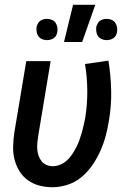

<svg xmlns="http://www.w3.org/2000/svg" viewBox="-20 -776 540 804"><path d="M200 8Q171 8 144.5 1Q118 -6 96.5 -21.5Q75 -37 61 -60Q47 -83 40.5 -109.5Q34 -136 35 -164.5Q36 -193 40 -221L90 -520H192L140 -207Q138 -193 136.5 -179Q135 -165 136 -151Q137 -137 141.5 -124Q146 -111 154 -101Q162 -91 174.5 -85.5Q187 -80 201 -80Q217 -80 232.5 -86.5Q248 -93 260.5 -104.5Q273 -116 282.5 -130.5Q292 -145 299.5 -159.5Q307 -174 312.5 -189.5Q318 -205 322.5 -220.5Q327 -236 330.5 -252Q334 -268 337 -283Q346 -340 345.5 -397Q345 -454 336 -508L434 -522Q444 -461 445.5 -397.5Q447 -334 436 -270Q431 -238 422.5 -206.5Q414 -175 400.5 -144.5Q387 -114 367.5 -85.5Q348 -57 322 -35Q296 -13 263.5 -2.5Q231 8 200 8ZM248 -600 286 -756H379L324 -600ZM426 -608Q416 -608 406.5 -612Q397 -616 391 -624Q385 -632 383.5 -642.5Q382 -653 383 -663Q385 -670 388.5 -677Q392 -684 398 -688.5Q404 -693 411.5 -695Q419 -697 427 -697Q437 -697 447 -693Q457 -689 462.5 -681Q468 -673 470 -662.5Q472 -652 470 -642Q469 -635 465.5 -628Q462 -621 455.5 -616.5Q449 -612 441.5 -610Q434 -608 426 -608ZM176 -608Q166 -608 156.5 -612Q147 -616 141 -624Q135 -632 133.5 -642.5Q132 -653 133 -663Q135 -670 138.5 -677Q142 -684 148 -688.5Q154 -693 161.5 -695Q169 -697 177 -697Q187 -697 197 -693Q207 -689 212.5 -681Q218 -673 220 -662.5Q222 -652 220 -642Q219 -635 215.5 -628Q212 -621 205.5 -616.5Q199 -612 191.5 -610Q184 -608 176 -608Z"/></svg>

Font: Iosevka SS18 Semibold
Style: Italic
Weight: 600
Italic angle: -9°
Monospace: yes
Designer: Belleve Invis
Foundry: Belleve Invis
Version: Version 25.1.1; ttfautohint (v1.8.4)